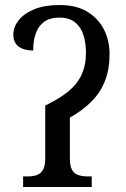

<svg xmlns="http://www.w3.org/2000/svg" viewBox="-20 -744 503 764"><path d="M72 0V-42H89Q110 -42 125.5 -47Q141 -52 150.5 -67.5Q160 -83 160 -114V-324Q216 -351 251.5 -380Q287 -409 304.5 -446.5Q322 -484 322 -534Q322 -574 311.5 -606Q301 -638 277.5 -656Q254 -674 217 -674Q179 -674 156 -657.5Q133 -641 122.5 -611.5Q112 -582 112 -543Q76 -543 54.5 -558.5Q33 -574 33 -607Q33 -636 54 -663Q75 -690 116 -707Q157 -724 217 -724Q284 -724 328 -697Q372 -670 394 -626Q416 -582 416 -528Q416 -470 398.5 -424Q381 -378 346 -342Q311 -306 258 -276V-114Q258 -83 267 -67.5Q276 -52 292.5 -47Q309 -42 329 -42H345V0Z"/></svg>

Font: Noto Serif SemiCondensed
Style: Regular
Weight: 400
Width: 4
Designer: Monotype Design Team
Foundry: Monotype Imaging Inc.
Version: Version 2.013